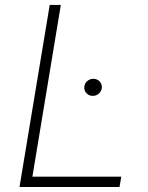

<svg xmlns="http://www.w3.org/2000/svg" viewBox="-20 -747 591 767"><path d="M57.9 0 178.6 -727.3H223L109.4 -41.2H464.5L457.4 0ZM350.9 -364Q335.6 -364 325.5 -374.6Q315.3 -385.3 316.8 -400.2Q317.5 -413 328.1 -422.6Q338.8 -432.2 352.6 -432.2Q367.9 -432.2 378 -421.7Q388.1 -411.2 386.7 -396.3Q386 -383.2 375.4 -373.6Q364.7 -364 350.9 -364Z"/></svg>

Font: Inter UI Extra Light
Style: Italic
Weight: 200
Italic angle: -9.39999°
Designer: Rasmus Andersson
Foundry: rsms
Version: 3.2;8d6f07862